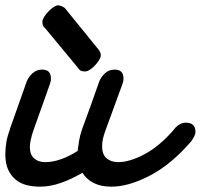

<svg xmlns="http://www.w3.org/2000/svg" viewBox="-70 -666 753 720"><path d="M584 -183Q604 -206 627 -206Q663 -206 663 -171Q663 -158 647 -136Q573 -50 493 -8Q413 34 347 34Q309 34 282 20.5Q255 7 239 -18Q198 6 158 20Q118 34 80 34Q53 34 29.5 28Q6 22 -11.5 7.5Q-29 -7 -39.5 -30Q-50 -53 -50 -88Q-50 -108 -46.5 -131Q-43 -154 -32 -183L-33 -182Q-17 -227 -1.5 -271Q14 -315 30 -360Q36 -376 51 -390.5Q66 -405 88 -405Q121 -405 121 -372Q121 -367 120.5 -363Q120 -359 117 -353L119 -356L56 -179Q42 -139 42 -114Q42 -86 58 -72Q74 -58 99 -58Q128 -58 159 -69Q190 -80 221 -100Q223 -117 226.5 -138Q230 -159 238 -182Q254 -226 270.5 -271Q287 -316 302 -360Q308 -376 323 -390.5Q338 -405 360 -405Q393 -405 393 -372Q393 -367 392.5 -363Q392 -359 389 -353L391 -356Q375 -311 358.5 -267Q342 -223 326 -178Q313 -145 313 -118Q313 -86 330 -72Q347 -58 373 -58Q417 -58 473.5 -88.5Q530 -119 584 -182ZM97 -563 98 -561Q89 -568 89 -585Q89 -592 95.5 -602.5Q102 -613 111.5 -623Q121 -633 131 -639.5Q141 -646 148 -646Q151 -646 158 -644Q165 -642 173 -636L302 -477Q307 -468 307.5 -464Q308 -460 308 -458Q308 -451 301.5 -440.5Q295 -430 286 -420.5Q277 -411 267 -404.5Q257 -398 249 -398Q238 -398 232 -401.5Q226 -405 221 -413L223 -411Z"/></svg>

Font: Discipuli Britannica Bold
Style: Regular
Weight: 700
Designer: Peter Wiegel
Foundry: Peter Wiegel
Version: Version 0.001 2009